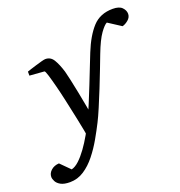

<svg xmlns="http://www.w3.org/2000/svg" viewBox="-231 -762 1048 1118"><g transform="rotate(-20 293.0 -203.0)"><path d="M13.2 229Q-23.4 229 -43.7 217.8Q-64 206.5 -72 190.9Q-80.1 175.3 -80.1 163.1Q-80.1 140.1 -60.5 122.8Q-41 105.5 -11.2 104L46.9 162.1Q69.8 156.7 94.5 133.8Q119.1 110.8 143.6 76.9Q168 43 190.4 3.7Q212.9 -35.6 231 -73.7Q249 -111.8 269.8 -161.4Q290.5 -210.9 311 -262.9Q331.5 -314.9 349.9 -361.6Q368.2 -408.2 381.3 -440.9Q418 -532.2 464.8 -583.5Q511.7 -634.8 590.3 -634.8Q630.4 -634.8 647.9 -616.7Q665.5 -598.6 665.5 -577.1Q665.5 -555.7 647 -540Q628.4 -524.4 610.4 -520L531.2 -571.3Q515.1 -564 489 -527.6Q462.9 -491.2 432.6 -412.1Q420.4 -379.9 401.1 -329.8Q381.8 -279.8 359.9 -224.9Q337.9 -169.9 317.1 -121.1Q296.4 -72.3 281.2 -42.5Q260.3 -1 233.4 46.1Q206.5 93.3 173.3 135Q140.1 176.8 100.1 202.9Q60.1 229 13.2 229ZM202.6 32.7Q199.2 8.8 192.1 -27.8Q185.1 -64.5 176.8 -104Q168.5 -143.6 161.1 -177.2Q153.8 -210.9 149.9 -229Q139.6 -276.4 127.9 -321.8Q116.2 -367.2 106.9 -397.5Q97.7 -427.7 92.8 -428.2L2 -435.1V-460Q8.8 -462.4 25.4 -467.8Q42 -473.1 62 -479.2Q82 -485.4 98.6 -489.7Q115.2 -494.1 122.1 -494.1Q154.3 -494.1 172.1 -464.8Q189.9 -435.5 205.1 -386.2Q210 -369.1 218.5 -329.8Q227.1 -290.5 236.6 -242.7Q246.1 -194.8 254.2 -149.9Q262.2 -105 266.1 -77.1Z"/></g></svg>

Font: Charis
Style: Italic
Weight: 400
Italic angle: -11°
Designer: Walt Agee, Miriam Martin, Annie Olsen, Victor Gaultney, Lorna Priest, Alan Ward, Bob Hallissy, Martin Hosken, Sharon Cor
Foundry: SIL Global
Version: Version 7.000